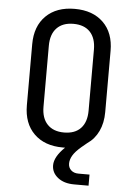

<svg xmlns="http://www.w3.org/2000/svg" viewBox="-62 -786 723 1035"><g transform="rotate(5 300.0 -268.5)"><path d="M379 203Q324 203 290.5 176.5Q257 150 257 110Q257 64 313 10H300Q202 10 145 -46Q88 -102 88 -200V-530Q88 -628 145 -684Q202 -740 300 -740Q398 -740 455 -684.5Q512 -629 512 -531V-200Q512 -141 490.5 -96Q469 -51 430 -25L401 -1Q368 27 355 49.5Q342 72 342 93Q342 115 357 129Q372 143 397 143H457V203ZM300 -71Q359 -71 390.5 -104.5Q422 -138 422 -200V-530Q422 -592 390.5 -625.5Q359 -659 300 -659Q242 -659 210 -625.5Q178 -592 178 -530V-200Q178 -138 210 -104.5Q242 -71 300 -71Z"/></g></svg>

Font: NKDuy Mono
Style: Regular
Weight: 400
Monospace: yes
Designer: NKDuy
Foundry: NKDuy
Version: Version 2.251; ttfautohint (v1.8.4.7-5d5b)